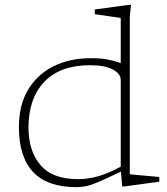

<svg xmlns="http://www.w3.org/2000/svg" viewBox="-20 -762 690 792"><path d="M484 7 479 -54.5Q421 -26 388.2 -12.2Q355.5 1.5 335.8 5.8Q316 10 296.5 10Q175 10 116.5 -52.5Q58 -115 58 -238.5Q58 -327.5 95.2 -390.8Q132.5 -454 199.5 -488Q266.5 -522 355 -522Q393.5 -522 420.5 -517.2Q447.5 -512.5 478 -502V-688L371 -703.5V-723L512 -742H520.5L515.5 -695.5V-43L637 -32V-12.5L494.5 7ZM478 -432.5Q478 -458 444.8 -475.5Q411.5 -493 352 -493Q227.5 -493 162.5 -424.2Q97.5 -355.5 97.5 -236Q97.5 -139 147 -81Q196.5 -23 302 -23Q341 -23 382.5 -34.2Q424 -45.5 478 -74.5Z"/></svg>

Font: Newsreader Caption ExtraLight
Style: Regular
Weight: 275
Designer: Hugues Gentile
Foundry: Production Type
Version: Version 1.001